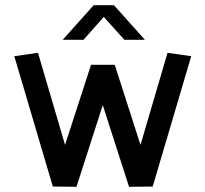

<svg xmlns="http://www.w3.org/2000/svg" viewBox="-20 -720 789 738"><path d="M520 -163 421 -471H330L230 -163L126 -517L35 -504L183 -3L274 -2L375 -316L476 -2L567 -3L715 -504L624 -517ZM340 -700 221 -567H301L379 -655L458 -567H537L418 -700Z"/></svg>

Font: LXGW Marker Gothic
Style: Regular
Weight: 400
Version: Version 1.001